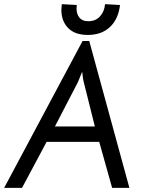

<svg xmlns="http://www.w3.org/2000/svg" viewBox="-44 -902 745 923"><path d="M353 -705H385L578 1H495L433 -220H180L62 1H-24ZM358 -510Q356 -517 354 -533Q352 -549 351 -557L330 -506L220 -294H412ZM251 -854Q251 -864 253 -882L325 -878Q324 -872 324 -861Q324 -834 338 -817Q352 -800 380 -800Q416 -800 437 -823.5Q458 -847 461 -882L533 -878Q525 -810 484.5 -772Q444 -734 378 -734Q316 -734 283.5 -767.5Q251 -801 251 -854Z"/></svg>

Font: Bellota Text
Style: Bold Italic
Weight: 700
Italic angle: -7.5°
Designer: Kemie Guaida
Foundry: Kemie Guaida
Version: Version 4.001